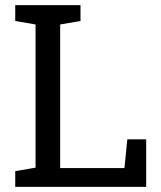

<svg xmlns="http://www.w3.org/2000/svg" viewBox="-20 -731 631 751"><path d="M39.6 0V-61.5L119.1 -75.2V-635.3L39.6 -648.9V-710.9H294.9V-648.9L215.3 -635.3V-73.7H466.8L478 -186H551.8V0Z"/></svg>

Font: Roboto Slab
Style: Regular
Weight: 400
Designer: Google
Version: Version 2.000; ttfautohint (v1.8.1.43-b0c9)